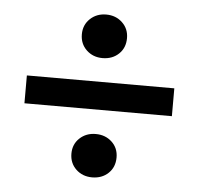

<svg xmlns="http://www.w3.org/2000/svg" viewBox="-42 -618 597 577"><g transform="rotate(5 256.5 -329.5)"><path d="M34.2 -288.1V-372.1H479V-288.1ZM255.9 -84Q227.1 -84 207.5 -102.5Q188 -121.1 188 -149.9Q188 -178.2 207.5 -196.5Q227.1 -214.8 255.9 -214.8Q285.2 -214.8 304.7 -196.5Q324.2 -178.2 324.2 -149.9Q324.2 -120.6 304.9 -102.3Q285.6 -84 255.9 -84ZM255.9 -443.8Q227.1 -443.8 207.5 -462.4Q188 -481 188 -509.8Q188 -538.1 207.5 -556.6Q227.1 -575.2 255.9 -575.2Q285.2 -575.2 304.7 -556.6Q324.2 -538.1 324.2 -509.8Q324.2 -480.5 304.9 -462.2Q285.6 -443.8 255.9 -443.8Z"/></g></svg>

Font: Toshiba Sans Medium
Style: Regular
Weight: 500
Designer: Paul D. Hunt
Foundry: Toshiba Corporation
Version: Version 2.020;PS 2.0;hotconv 1.0.86;makeotf.lib2.5.63406